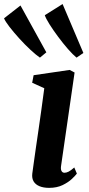

<svg xmlns="http://www.w3.org/2000/svg" viewBox="-106 -898 432 928"><path d="M131.5 10Q104 10 84.8 2Q65.5 -6 56.5 -21.2Q47.5 -36.5 50 -58.5Q52.5 -78 57 -109.5Q61.5 -141 67.2 -181.8Q73 -222.5 80 -269.5Q87 -316.5 94 -367.8Q101 -419 108 -471.5L49.5 -498L56.5 -534.5L230.5 -560L254.5 -547.5L189.5 -98.5Q186.5 -80.5 191.2 -71.8Q196 -63 205.5 -63Q215 -63 225.8 -68.5Q236.5 -74 253 -88.5L265.5 -59Q259 -50 241.8 -33.5Q224.5 -17 196.8 -3.5Q169 10 131.5 10ZM87 -619.5Q68.5 -632 41.5 -657Q14.5 -682 -12.5 -711.8Q-39.5 -741.5 -60 -768Q-80.5 -794.5 -86.5 -809.5L-7 -871.5L118 -645ZM264 -619.5Q246.5 -633.5 222.5 -661Q198.5 -688.5 174.8 -720.5Q151 -752.5 133.2 -780.8Q115.5 -809 110.5 -824.5L196.5 -878.5L297 -642Z"/></svg>

Font: Merriweather 36pt
Style: Bold Italic
Weight: 700
Italic angle: -7.8°
Version: Version 2.101